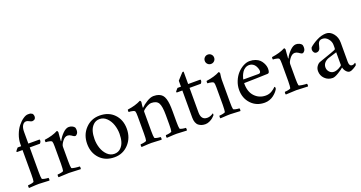

<svg xmlns="http://www.w3.org/2000/svg" viewBox="-39 -1279 3547 1885"><g transform="rotate(-20 1735.0 -337.0)"><path d="M263.2 -680.7Q284.2 -680.7 290.8 -678.7Q297.4 -676.8 309.1 -668.9Q312.5 -665.5 315.7 -657Q318.8 -648.4 318.8 -641.6Q318.8 -629.4 314.7 -620.8Q310.5 -612.3 303.7 -608.6Q296.9 -605 291.3 -603.8Q285.6 -602.5 279.8 -602.5Q271 -602.5 251.5 -613.3Q235.4 -622.1 223.1 -622.1Q199.2 -622.1 184.1 -597.9Q168.9 -573.7 169.4 -530.3V-409.2H284.7Q289.6 -409.2 289.6 -398.4Q289.6 -382.8 275.9 -369.1H169.4V-113.3Q169.4 -56.6 174.3 -41Q176.3 -34.2 200.7 -29.8Q225.1 -25.4 239.7 -25.4Q242.7 -21.5 242.9 -11.2Q243.2 -1 239.7 2.9Q139.6 -2 131.3 -2Q114.3 -2 98.4 -1.2Q82.5 -0.5 62 1Q41.5 2.4 27.8 2.9Q24.4 -1 24.7 -11.2Q24.9 -21.5 27.8 -25.4Q42 -25.4 64.7 -29.8Q87.4 -34.2 89.4 -41Q94.2 -56.6 94.2 -113.3V-369.1H37.6Q32.7 -369.1 32.7 -377.9Q32.7 -380.4 43.5 -392.8Q54.2 -405.3 58.1 -409.2H94.2V-427.7Q94.2 -478 112.3 -526.6Q130.4 -575.2 156.5 -607.9Q182.6 -640.6 211.7 -660.6Q240.7 -680.7 263.2 -680.7Z M597.2 -426.8Q616.2 -426.8 633.1 -418.5Q649.9 -410.2 656.7 -398.4Q660.6 -386.7 660.6 -372.1Q660.6 -348.1 649.4 -334.7Q638.2 -321.3 628.4 -321.3Q622.1 -321.3 616.5 -324Q610.8 -326.7 602.3 -332.8Q593.8 -338.9 592.3 -339.8Q574.7 -351.6 556.2 -351.6Q527.8 -351.6 502.9 -318.1Q478 -284.7 478 -263.7V-113.3Q478 -56.6 482.9 -41Q484.9 -34.2 517.3 -29.8Q549.8 -25.4 566.9 -25.4Q569.8 -21.5 570.1 -11.2Q570.3 -1 566.9 2.9Q466.8 -2 445.8 -2Q436.5 -2 336.4 2.9Q333 -1 333.3 -11.2Q333.5 -21.5 336.4 -25.4Q350.6 -25.4 373.3 -29.8Q396 -34.2 397.9 -41Q401.9 -53.2 402.8 -113.3V-294.9Q402.8 -334 397.9 -345.7Q395 -353 379.4 -357.4Q363.8 -361.8 353.3 -362.5Q342.8 -363.3 334.5 -363.3Q332.5 -365.2 332.3 -375Q332 -384.8 334.5 -388.7Q418 -399.9 474.1 -429.7Q477.5 -429.7 481.2 -423.8Q484.9 -418 484.9 -414.1Q483.9 -408.2 481 -369.9Q478 -331.5 478 -324.2Q478 -322.3 479 -321.5Q480 -320.8 480.7 -321Q481.4 -321.3 481.9 -322.3Q498.5 -358.4 532.7 -392.6Q566.9 -426.8 597.2 -426.8Z M908.2 -396.5Q868.7 -396.5 842.3 -371.1Q815.9 -345.7 805.4 -309.1Q794.9 -272.5 794.9 -227.5Q794.9 -178.2 810.1 -133.1Q825.2 -87.9 856.9 -56.6Q888.7 -25.4 930.7 -25.4Q970.2 -25.4 996.6 -50.8Q1022.9 -76.2 1033.4 -112.5Q1043.9 -148.9 1043.9 -193.4Q1043.9 -242.2 1028.6 -287.8Q1013.2 -333.5 981.4 -365Q949.7 -396.5 908.2 -396.5ZM918.9 -428.7Q1014.2 -428.7 1071 -368.9Q1127.9 -309.1 1127.9 -215.8Q1127.9 -121.1 1068.6 -57.1Q1009.3 6.8 920.9 6.8Q825.7 6.8 768.3 -54Q710.9 -114.7 710.9 -208Q710.9 -302.2 770.5 -365.5Q830.1 -428.7 918.9 -428.7Z M1482.9 -427.7Q1514.6 -427.7 1536.6 -419.4Q1558.6 -411.1 1572.8 -396Q1586.9 -380.9 1595 -354.5Q1603 -328.1 1606 -296.9Q1608.9 -265.6 1608.9 -220.7V-113.3Q1608.9 -56.6 1613.8 -41Q1615.7 -34.2 1638.4 -29.8Q1661.1 -25.4 1675.3 -25.4Q1678.2 -21.5 1678.5 -11.2Q1678.7 -1 1675.3 2.9Q1575.2 -2 1570.8 -2Q1553.7 -2 1537.8 -1.2Q1522 -0.5 1501.5 1Q1481 2.4 1467.3 2.9Q1463.9 -1 1464.1 -11.2Q1464.4 -21.5 1467.3 -25.4Q1481.4 -25.4 1504.2 -29.8Q1526.9 -34.2 1528.8 -41Q1533.7 -56.6 1533.7 -113.3V-210.9Q1533.7 -303.2 1513.9 -337.2Q1494.1 -371.1 1438 -371.1Q1421.4 -371.1 1398.7 -359.4Q1376 -347.7 1360.6 -335Q1345.2 -322.3 1345.2 -317.4V-113.3Q1345.2 -56.6 1350.1 -41Q1352.1 -34.2 1374.8 -29.8Q1397.5 -25.4 1411.6 -25.4Q1414.6 -21.5 1414.8 -11.2Q1415 -1 1411.6 2.9Q1311.5 -2 1307.1 -2Q1290 -2 1274.2 -1.2Q1258.3 -0.5 1237.8 1Q1217.3 2.4 1203.6 2.9Q1200.2 -1 1200.4 -11.2Q1200.7 -21.5 1203.6 -25.4Q1217.8 -25.4 1240.5 -29.8Q1263.2 -34.2 1265.1 -41Q1270 -56.6 1270 -113.3V-291Q1270 -334 1265.1 -345.7Q1262.2 -353 1246.6 -357.4Q1231 -361.8 1220.5 -362.5Q1210 -363.3 1201.7 -363.3Q1199.7 -365.2 1199.5 -375Q1199.2 -384.8 1201.7 -388.7Q1285.2 -399.9 1341.3 -429.7Q1344.7 -429.7 1348.4 -423.8Q1352.1 -418 1352.1 -414.1Q1346.2 -373 1346.2 -358.4Q1346.2 -354.5 1348.1 -354.5Q1349.1 -354.5 1351.1 -356.4Q1370.6 -377.9 1411.1 -402.8Q1451.7 -427.7 1482.9 -427.7Z M1843.8 -421.9H1969.7Q1974.6 -421.9 1974.6 -411.1Q1974.6 -395.5 1960.9 -381.8H1843.8V-126Q1843.8 -45.9 1908.2 -45.9Q1940.4 -45.9 1971.7 -68.4Q1974.6 -66.9 1974.6 -61.5Q1974.6 -50.8 1970.7 -46.9Q1960.9 -36.1 1949 -25.6Q1937 -15.1 1914.6 -4.2Q1892.1 6.8 1870.1 6.8Q1850.1 6.8 1833 2Q1815.9 -2.9 1800.8 -14.2Q1785.6 -25.4 1777.1 -46.9Q1768.6 -68.4 1768.6 -98.6V-381.8H1711.9Q1707 -381.8 1707 -390.6Q1707 -393.1 1717.8 -405.5Q1728.5 -418 1732.4 -421.9H1768.6V-483.4Q1776.4 -492.7 1791 -508.5Q1805.7 -524.4 1816.4 -536.1Q1827.1 -547.9 1828.1 -548.8Q1830.6 -551.3 1834.2 -552.2Q1837.9 -553.2 1840.8 -552.5Q1843.8 -551.8 1843.8 -549.8Z M2088.9 -544.4Q2074.7 -558.6 2074.7 -579.1Q2074.7 -599.6 2088.9 -613.8Q2103 -627.9 2123.5 -627.9Q2144 -627.9 2158.2 -613.8Q2172.4 -599.6 2172.4 -579.1Q2172.4 -558.6 2158.2 -544.4Q2144 -530.3 2123.5 -530.3Q2103 -530.3 2088.9 -544.4ZM2168.5 -317.4V-113.3Q2168.5 -56.6 2173.3 -41Q2175.3 -34.2 2198 -29.8Q2220.7 -25.4 2234.9 -25.4Q2237.8 -21.5 2238 -11.2Q2238.3 -1 2234.9 2.9Q2134.8 -2 2130.4 -2Q2113.3 -2 2097.4 -1.2Q2081.5 -0.5 2061 1Q2040.5 2.4 2026.9 2.9Q2023.4 -1 2023.7 -11.2Q2023.9 -21.5 2026.9 -25.4Q2041 -25.4 2063.7 -29.8Q2086.4 -34.2 2088.4 -41Q2092.3 -53.2 2093.3 -113.3V-294.9Q2093.3 -334 2088.4 -345.7Q2085.4 -353 2069.8 -357.4Q2054.2 -361.8 2043.7 -362.5Q2033.2 -363.3 2024.9 -363.3Q2022.9 -365.2 2022.7 -375Q2022.5 -384.8 2024.9 -388.7Q2108.4 -399.9 2164.6 -429.7Q2168 -429.7 2171.6 -423.8Q2175.3 -418 2175.3 -414.1Q2168.5 -366.2 2168.5 -349.6Z M2368.2 -278.3Q2368.2 -278.3 2527.3 -278.3Q2548.3 -278.3 2549.8 -300.8Q2550.3 -310.5 2545.9 -325.2Q2541.5 -339.8 2532.7 -355.5Q2523.9 -371.1 2507.3 -381.8Q2490.7 -392.6 2469.7 -392.6Q2446.8 -392.6 2427.7 -380.9Q2408.7 -369.1 2397.7 -352.3Q2386.7 -335.4 2379.6 -318.6Q2372.6 -301.8 2369.9 -290Q2367.2 -278.3 2368.2 -278.3ZM2363.3 -242.2Q2361.3 -152.8 2407.5 -103.8Q2453.6 -54.7 2522.5 -54.7Q2557.6 -54.7 2586.2 -71.8Q2614.7 -88.9 2629.9 -106.4Q2630.4 -106.4 2632.3 -104.7Q2634.3 -103 2636 -99.6Q2637.7 -96.2 2637.7 -92.8Q2637.7 -85 2631.8 -75.2Q2624 -62.5 2612.3 -49.8Q2600.6 -37.1 2583 -23.4Q2565.4 -9.8 2540.8 -1Q2516.1 7.8 2489.3 7.8Q2403.8 7.8 2348.9 -50Q2293.9 -107.9 2293.9 -195.3Q2293.9 -242.7 2312 -286.6Q2330.1 -330.6 2357.9 -360.8Q2385.7 -391.1 2419.9 -409.4Q2454.1 -427.7 2486.3 -427.7Q2519.5 -427.7 2546.4 -417.5Q2573.2 -407.2 2588.9 -392.3Q2604.5 -377.4 2614.7 -358.4Q2625 -339.4 2628.9 -323.7Q2632.8 -308.1 2632.8 -294.9Q2632.8 -272.5 2627.7 -261Q2622.6 -249.5 2609.4 -249Q2589.4 -247.6 2482.7 -244.9Q2376 -242.2 2363.3 -242.2Z M2971.2 -426.8Q2990.2 -426.8 3007.1 -418.5Q3023.9 -410.2 3030.8 -398.4Q3034.7 -386.7 3034.7 -372.1Q3034.7 -348.1 3023.4 -334.7Q3012.2 -321.3 3002.4 -321.3Q2996.1 -321.3 2990.5 -324Q2984.9 -326.7 2976.3 -332.8Q2967.8 -338.9 2966.3 -339.8Q2948.7 -351.6 2930.2 -351.6Q2901.9 -351.6 2877 -318.1Q2852.1 -284.7 2852.1 -263.7V-113.3Q2852.1 -56.6 2856.9 -41Q2858.9 -34.2 2891.4 -29.8Q2923.8 -25.4 2940.9 -25.4Q2943.8 -21.5 2944.1 -11.2Q2944.3 -1 2940.9 2.9Q2840.8 -2 2819.8 -2Q2810.5 -2 2710.4 2.9Q2707 -1 2707.3 -11.2Q2707.5 -21.5 2710.4 -25.4Q2724.6 -25.4 2747.3 -29.8Q2770 -34.2 2772 -41Q2775.9 -53.2 2776.9 -113.3V-294.9Q2776.9 -334 2772 -345.7Q2769 -353 2753.4 -357.4Q2737.8 -361.8 2727.3 -362.5Q2716.8 -363.3 2708.5 -363.3Q2706.5 -365.2 2706.3 -375Q2706.1 -384.8 2708.5 -388.7Q2792 -399.9 2848.1 -429.7Q2851.6 -429.7 2855.2 -423.8Q2858.9 -418 2858.9 -414.1Q2857.9 -408.2 2855 -369.9Q2852.1 -331.5 2852.1 -324.2Q2852.1 -322.3 2853 -321.5Q2854 -320.8 2854.7 -321Q2855.5 -321.3 2856 -322.3Q2872.6 -358.4 2906.7 -392.6Q2940.9 -426.8 2971.2 -426.8Z M3231.4 -44.9Q3255.4 -44.9 3285.9 -60.8Q3316.4 -76.7 3316.4 -85V-217.8Q3240.7 -195.3 3225.6 -189.5Q3197.8 -178.7 3181.9 -159.4Q3166 -140.1 3166 -113.3Q3166 -85.9 3185.1 -65.4Q3204.1 -44.9 3231.4 -44.9ZM3284.2 -425.8Q3326.7 -425.8 3358.6 -386.7Q3390.6 -347.7 3390.6 -292V-90.8Q3390.6 -44.9 3420.9 -44.9Q3425.3 -44.9 3429.4 -45.7Q3433.6 -46.4 3436.5 -47.6Q3439.5 -48.8 3442.6 -50.5Q3445.8 -52.2 3447.5 -53.5Q3449.2 -54.7 3450.9 -56.2Q3452.6 -57.6 3453.1 -57.6Q3457 -57.6 3457 -49.8Q3457 -39.6 3452.1 -31.2Q3440.9 -21 3416.7 -7.6Q3392.6 5.9 3378.9 5.9Q3358.4 5.9 3341.3 -13.9Q3324.2 -33.7 3319.3 -57.6Q3305.2 -43.5 3263.4 -17.8Q3221.7 7.8 3199.2 7.8Q3150.9 7.8 3117.9 -24.7Q3085 -57.1 3085 -104.5Q3085 -132.3 3100.3 -154.1Q3115.7 -175.8 3133.8 -182.6Q3149.9 -188.5 3192.4 -203.1Q3234.9 -217.8 3263.4 -228Q3292 -238.3 3304.7 -244.1Q3312 -247.1 3314.2 -251.5Q3316.4 -255.9 3316.4 -268.6V-294.9Q3316.4 -329.6 3291.7 -359.1Q3267.1 -388.7 3232.4 -388.7Q3208 -388.7 3196 -373.8Q3184.1 -358.9 3178.7 -328.1Q3170.4 -281.2 3132.8 -281.2Q3118.2 -281.2 3108.9 -293.9Q3099.6 -306.6 3099.6 -322.3Q3099.6 -326.2 3101.8 -334.2Q3104 -342.3 3106.4 -345.7Q3136.7 -374 3186.8 -399.9Q3236.8 -425.8 3284.2 -425.8Z"/></g></svg>

Font: Amiri
Style: Regular
Weight: 400
Designer: Khaled Hosny
Version: Version 000.108